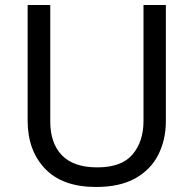

<svg xmlns="http://www.w3.org/2000/svg" viewBox="-20 -734 771 764"><path d="M640 -252Q640 -178 610 -118.5Q580 -59 518.5 -24.5Q457 10 362 10Q229 10 159.5 -62.5Q90 -135 90 -254V-714H180V-251Q180 -164 226.5 -116Q273 -68 367 -68Q464 -68 507.5 -119.5Q551 -171 551 -252V-714H640Z"/></svg>

Font: Noto Sans Imperial Aramaic
Style: Regular
Weight: 400
Designer: Monotype Design Team
Foundry: Monotype Imaging Inc.
Version: Version 2.001; ttfautohint (v1.8.4.7-5d5b)